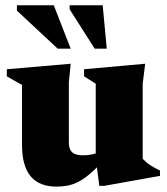

<svg xmlns="http://www.w3.org/2000/svg" viewBox="-20 -697 635 732"><path d="M242.5 -155Q242.5 -136.5 248.2 -125.5Q254 -114.5 266 -109.8Q278 -105 296 -105Q318.5 -105 337 -109.8Q355.5 -114.5 370.5 -124L388.5 -100.5Q354.5 -62.5 328.8 -39.5Q303 -16.5 281 -5Q259 6.5 238.5 10.5Q218 14.5 195.5 14.5Q129.5 14.5 96.8 -25Q64 -64.5 64 -144V-373L6 -406V-433L249.5 -454L242.5 -382.5ZM358.5 11.5 345 -94V-378L300.5 -406V-433L533.5 -454L524 -378V-91.5Q530.5 -85 537.5 -78.8Q544.5 -72.5 552.8 -67.2Q561 -62 570.2 -57Q579.5 -52 590 -47V-26.5L377.5 11.5ZM249.5 -511.5H200L44.5 -656.5V-677H185ZM387 -511.5H341L245.5 -661.5V-677H371.5Z"/></svg>

Font: Newsreader 24pt ExtraBold
Style: Regular
Weight: 800
Designer: Hugues Gentile
Foundry: Production Type
Version: Version 1.003